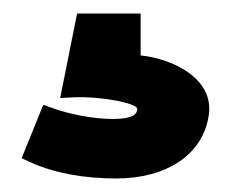

<svg xmlns="http://www.w3.org/2000/svg" viewBox="-20 -34 347 284"><path d="M25 206C60 222 104 230 152 230C226 230 281 195 289 135C296 83 237 53 188 48V-14H94L69 111L87 110C131 108 183 119 183 127C183 136 174 142 147 142C116 142 80 134 58 126L44 121L12 200Z"/></svg>

Font: Charger Pro
Style: BlkNar
Weight: 900
Designer: Jasper
Foundry: Cannot Into Space Fonts
Version: Version 1.09